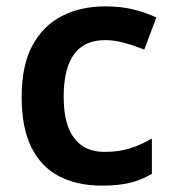

<svg xmlns="http://www.w3.org/2000/svg" viewBox="-20 -573 543 603"><path d="M300 10Q222 10 165.5 -19.5Q109 -49 78.5 -110.5Q48 -172 48 -268Q48 -368 82 -430.5Q116 -493 175 -523Q234 -553 311 -553Q362 -553 402 -542.5Q442 -532 471 -518L433 -417Q401 -430 370 -438.5Q339 -447 310 -447Q180 -447 180 -269Q180 -182 213 -139Q246 -96 308 -96Q354 -96 389.5 -107.5Q425 -119 457 -138V-27Q425 -8 389 1Q353 10 300 10Z"/></svg>

Font: Noto Sans Sora Sompeng SemiBold
Style: Regular
Weight: 600
Version: Version 2.101